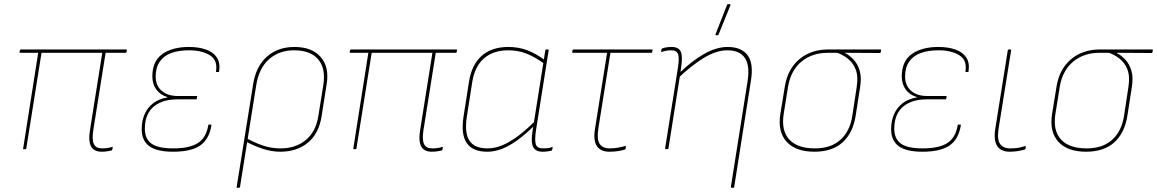

<svg xmlns="http://www.w3.org/2000/svg" viewBox="-20 -715 5544 920"><path d="M466 12Q444 12 429.5 2Q415 -8 410 -31Q405 -54 411 -91L470 -462H179L106 -4Q105 0 102 0H94Q93 0 91.5 -0.5Q90 -1 91 -4L163 -462H77Q76 -462 74.5 -462.5Q73 -463 74 -467L75 -473Q76 -478 80 -478H584Q589 -478 588 -474L586 -465Q585 -462 582 -462H486L427 -91Q420 -45 430 -24.5Q440 -4 469 -4Q482 -4 493.5 -5.5Q505 -7 517 -11Q520 -13 520 -9L518 2Q518 4 515 6Q506 8 494 10Q482 12 466 12Z M809 12Q732 12 695.5 -14.5Q659 -41 659 -96Q659 -137 673.5 -169Q688 -201 715.5 -221.5Q743 -242 782 -248V-250Q748 -260 729 -286Q710 -312 710 -349Q710 -422 758 -456Q806 -490 886 -490Q931 -490 966 -478Q1001 -466 1018.5 -440.5Q1036 -415 1030 -373Q1030 -370 1027 -370H1017Q1014 -370 1015 -373Q1024 -426 986 -450Q948 -474 886 -474Q835 -474 799.5 -460.5Q764 -447 745 -419Q726 -391 726 -348Q726 -305 754.5 -280Q783 -255 832 -255H922Q925 -255 925 -252L923 -242Q923 -239 920 -239H830Q780 -239 745 -222.5Q710 -206 692 -175Q674 -144 674 -99Q674 -50 705.5 -27Q737 -4 810 -4Q888 -4 928 -29.5Q968 -55 978 -115Q978 -118 981 -118H991Q995 -118 993 -115Q983 -49 940 -18.5Q897 12 809 12Z M1117 185Q1116 185 1114.5 184.5Q1113 184 1114 181L1193 -312Q1207 -398 1259.5 -444Q1312 -490 1391 -490Q1475 -490 1517 -441.5Q1559 -393 1545 -310L1521 -158Q1508 -75 1455.5 -31.5Q1403 12 1323 12Q1283 12 1240.5 -1.5Q1198 -15 1156 -38L1159 -54Q1200 -31 1240 -17.5Q1280 -4 1325 -4Q1396 -4 1444.5 -43.5Q1493 -83 1505 -157L1529 -306Q1542 -386 1505 -430Q1468 -474 1389 -474Q1318 -474 1269.5 -431.5Q1221 -389 1208 -308L1130 181Q1129 185 1125 185Z M2048 12Q2026 12 2011.5 2Q1997 -8 1992 -31Q1987 -54 1993 -91L2052 -462H1761L1688 -4Q1687 0 1684 0H1676Q1675 0 1673.5 -0.5Q1672 -1 1673 -4L1745 -462H1659Q1658 -462 1656.5 -462.5Q1655 -463 1656 -467L1657 -473Q1658 -478 1662 -478H2166Q2171 -478 2170 -474L2168 -465Q2167 -462 2164 -462H2068L2009 -91Q2002 -45 2012 -24.5Q2022 -4 2051 -4Q2064 -4 2075.5 -5.5Q2087 -7 2099 -11Q2102 -13 2102 -9L2100 2Q2100 4 2097 6Q2088 8 2076 10Q2064 12 2048 12Z M2315 12Q2245 12 2216.5 -29.5Q2188 -71 2201 -156L2227 -322Q2240 -405 2288 -447.5Q2336 -490 2416 -490Q2463 -490 2504.5 -475Q2546 -460 2592 -426L2589 -409Q2540 -444 2500.5 -459Q2461 -474 2415 -474Q2367 -474 2331 -456.5Q2295 -439 2273 -405.5Q2251 -372 2243 -323L2217 -156Q2205 -79 2229 -41.5Q2253 -4 2316 -4Q2349 -4 2383.5 -17.5Q2418 -31 2456.5 -59Q2495 -87 2539 -130L2536 -109Q2494 -68 2456 -41Q2418 -14 2383.5 -1Q2349 12 2315 12ZM2580 12Q2546 12 2534.5 -11Q2523 -34 2532 -89L2536 -113L2537 -120L2584 -417L2585 -424L2593 -474Q2594 -477 2595.5 -477.5Q2597 -478 2598 -478H2606Q2610 -478 2609 -474L2548 -89Q2541 -40 2548 -22Q2555 -4 2581 -4Q2595 -4 2604.5 -5Q2614 -6 2625 -10Q2629 -12 2628 -7L2626 2Q2625 7 2619 8Q2612 9 2602.5 10.5Q2593 12 2580 12Z M2899 12Q2872 12 2854.5 0Q2837 -12 2831 -36.5Q2825 -61 2831 -98L2889 -462H2725Q2721 -462 2722 -467L2723 -473Q2724 -478 2728 -478H3104Q3108 -478 3107 -474L3105 -466Q3104 -462 3100 -462H2905L2847 -99Q2839 -47 2853.5 -25.5Q2868 -4 2902 -4Q2921 -4 2938.5 -7Q2956 -10 2975 -15Q2980 -17 2979 -10L2978 -4Q2977 1 2973 2Q2961 6 2941.5 9Q2922 12 2899 12Z M3486 185Q3481 185 3482 181L3562 -325Q3574 -401 3549 -437.5Q3524 -474 3465 -474Q3412 -474 3352.5 -437.5Q3293 -401 3232 -343L3235 -365Q3294 -422 3353 -456Q3412 -490 3467 -490Q3531 -490 3561.5 -451.5Q3592 -413 3578 -327L3498 181Q3497 185 3493 185ZM3171 0Q3166 0 3167 -4L3228 -388Q3236 -437 3229 -455.5Q3222 -474 3196 -474Q3184 -474 3173 -472Q3162 -470 3154 -467Q3150 -466 3148.5 -466.5Q3147 -467 3148 -471L3149 -477Q3150 -480 3151 -481Q3152 -482 3153 -483Q3160 -486 3172.5 -488Q3185 -490 3198 -490Q3231 -490 3241.5 -468.5Q3252 -447 3244 -394L3240 -365L3239 -358L3183 -4Q3182 0 3178 0ZM3411 -546Q3409 -546 3408.5 -547.5Q3408 -549 3409 -552L3464 -692Q3465 -694 3466 -694.5Q3467 -695 3469 -695H3477Q3479 -695 3480 -693.5Q3481 -692 3480 -690L3423 -549Q3422 -546 3417 -546Z M3882 12Q3793 12 3749.5 -35.5Q3706 -83 3719 -168L3741 -303Q3755 -385 3810.5 -431.5Q3866 -478 3949 -478H4199Q4203 -478 4202 -474L4200 -465Q4199 -462 4198.5 -461.5Q4198 -461 4196 -461L4029 -462V-461Q4051 -450 4070.5 -429Q4090 -408 4099.5 -375.5Q4109 -343 4101 -295L4080 -160Q4067 -78 4017.5 -33Q3968 12 3882 12ZM3885 -4Q3962 -4 4007.5 -45.5Q4053 -87 4064 -160L4085 -298Q4093 -350 4080 -382.5Q4067 -415 4042.5 -434Q4018 -453 3992 -462H3947Q3871 -462 3820 -419.5Q3769 -377 3756 -299L3735 -168Q3723 -89 3762 -46.5Q3801 -4 3885 -4Z M4400 12Q4323 12 4286.5 -14.5Q4250 -41 4250 -96Q4250 -137 4264.5 -169Q4279 -201 4306.5 -221.5Q4334 -242 4373 -248V-250Q4339 -260 4320 -286Q4301 -312 4301 -349Q4301 -422 4349 -456Q4397 -490 4477 -490Q4522 -490 4557 -478Q4592 -466 4609.5 -440.5Q4627 -415 4621 -373Q4621 -370 4618 -370H4608Q4605 -370 4606 -373Q4615 -426 4577 -450Q4539 -474 4477 -474Q4426 -474 4390.5 -460.5Q4355 -447 4336 -419Q4317 -391 4317 -348Q4317 -305 4345.5 -280Q4374 -255 4423 -255H4513Q4516 -255 4516 -252L4514 -242Q4514 -239 4511 -239H4421Q4371 -239 4336 -222.5Q4301 -206 4283 -175Q4265 -144 4265 -99Q4265 -50 4296.5 -27Q4328 -4 4401 -4Q4479 -4 4519 -29.5Q4559 -55 4569 -115Q4569 -118 4572 -118H4582Q4586 -118 4584 -115Q4574 -49 4531 -18.5Q4488 12 4400 12Z M4817 12Q4791 12 4773.5 0.5Q4756 -11 4749.5 -35.5Q4743 -60 4749 -98L4809 -474Q4810 -478 4814 -478H4821Q4826 -478 4825 -474L4765 -99Q4757 -47 4772 -25.5Q4787 -4 4821 -4Q4838 -4 4854 -6Q4870 -8 4892 -15Q4896 -16 4895 -10L4894 -4Q4893 1 4889 2Q4871 7 4853.5 9.5Q4836 12 4817 12Z M5184 12Q5095 12 5051.5 -35.5Q5008 -83 5021 -168L5043 -303Q5057 -385 5112.5 -431.5Q5168 -478 5251 -478H5501Q5505 -478 5504 -474L5502 -465Q5501 -462 5500.5 -461.5Q5500 -461 5498 -461L5331 -462V-461Q5353 -450 5372.5 -429Q5392 -408 5401.5 -375.5Q5411 -343 5403 -295L5382 -160Q5369 -78 5319.5 -33Q5270 12 5184 12ZM5187 -4Q5264 -4 5309.5 -45.5Q5355 -87 5366 -160L5387 -298Q5395 -350 5382 -382.5Q5369 -415 5344.5 -434Q5320 -453 5294 -462H5249Q5173 -462 5122 -419.5Q5071 -377 5058 -299L5037 -168Q5025 -89 5064 -46.5Q5103 -4 5187 -4Z"/></svg>

Font: Sofia Sans Hairline
Style: Italic
Weight: 1
Italic angle: -9°
Designer: Botio Nikoltchev, Ani Petrova
Foundry: lettersoup
Version: Version 4.102